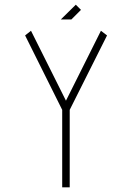

<svg xmlns="http://www.w3.org/2000/svg" viewBox="-20 -798 562 818"><path d="M436 -647 277 -330V0H245V-330L87 -647L112 -667L261 -369L410 -667ZM284 -715H239L303 -778L325 -756Z"/></svg>

Font: Zector
Style: Regular
Weight: 400
Designer: GGBot
Version: 0.72